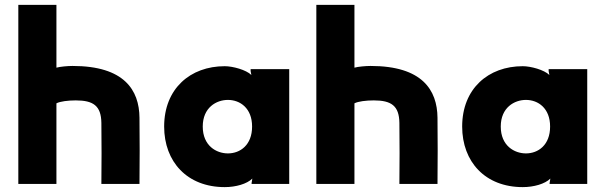

<svg xmlns="http://www.w3.org/2000/svg" viewBox="-20 -753 2480 786"><path d="M211 0V-330C226 -338 259 -342 290 -342C362 -342 394 -320 395 -250C396 -165 396 -85 395 0H551C552 -95 552 -176 551 -271C550 -384 489 -483 277 -483C256 -483 225 -480 211 -476V-733H55V0Z M913 -125C866 -125 810 -156 810 -235C810 -313 866 -344 913 -344C963 -344 1012 -310 1012 -235C1012 -159 963 -125 913 -125ZM652 -235C652 -91 746 13 900 13C945 13 991 0 1013 -22L1010 -4V0H1164V-470H1006V-462L1009 -446C988 -467 933 -482 900 -482C759 -482 652 -390 652 -235Z M1431 0V-330C1446 -338 1479 -342 1510 -342C1582 -342 1614 -320 1615 -250C1616 -165 1616 -85 1615 0H1771C1772 -95 1772 -176 1771 -271C1770 -384 1709 -483 1497 -483C1476 -483 1445 -480 1431 -476V-733H1275V0Z M2133 -125C2086 -125 2030 -156 2030 -235C2030 -313 2086 -344 2133 -344C2183 -344 2232 -310 2232 -235C2232 -159 2183 -125 2133 -125ZM1872 -235C1872 -91 1966 13 2120 13C2165 13 2211 0 2233 -22L2230 -4V0H2384V-470H2226V-462L2229 -446C2208 -467 2153 -482 2120 -482C1979 -482 1872 -390 1872 -235Z"/></svg>

Font: Kreadon Extra Bold
Style: Regular
Weight: 800
Designer: kohakuno
Foundry: StudioGnu
Version: Version 1.000;Glyphs 3.1.2 (3151)